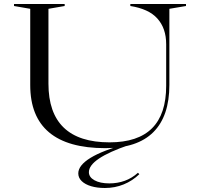

<svg xmlns="http://www.w3.org/2000/svg" viewBox="-20 -728 985 959"><path d="M506 12Q319 12 225 -67Q131 -146 131 -303V-684L50 -698V-708H303V-698L222 -684V-310Q222 -164 298.5 -90.5Q375 -17 527 -17Q669 -17 739.5 -87.5Q810 -158 810 -299V-507Q810 -547 799 -579Q788 -611 766 -635.5Q744 -660 710 -675.5Q676 -691 631 -698V-708H909V-698L826 -684V-304Q826 -148 746 -68Q666 12 506 12ZM625 -4Q525 30 474.5 64Q424 98 424 132Q424 157 452 172.5Q480 188 526 188Q567 188 603 175Q639 162 669 135L676 142Q642 175 598 193Q554 211 504 211Q465 211 435 202Q405 193 388 176.5Q371 160 371 138Q371 98 432 60.5Q493 23 615 -10Z"/></svg>

Font: Kalnia SemiExpanded Light
Style: Regular
Weight: 300
Width: 6
Designer: Frida Medrano
Foundry: Frida Medrano
Version: Version 1.105